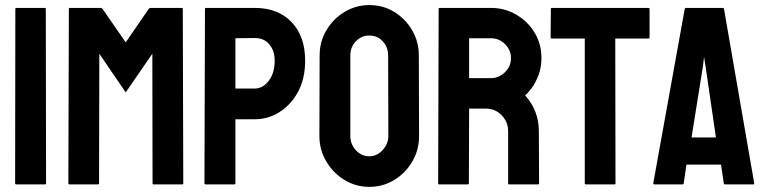

<svg xmlns="http://www.w3.org/2000/svg" viewBox="-20 -727 3017 757"><path d="M157.7 0H44.4Q39.6 0 39.6 -4.9L40.5 -691.9Q40.5 -695.8 44.4 -695.8H156.7Q160.6 -695.8 160.6 -691.9L161.6 -4.9Q161.6 0 157.7 0Z M366.7 0H253.4Q249.5 0 249.5 -4.9L251.5 -691.9Q251.5 -695.8 255.4 -695.8H377.4Q381.3 -695.8 384.3 -691.9L475.6 -560.1L566.4 -691.9Q569.3 -695.8 573.7 -695.8H696.3Q700.7 -695.8 700.7 -691.9L702.6 -4.9Q702.6 0 698.7 0H585.4Q581.5 0 581.5 -4.9L580.6 -515.1L475.6 -362.8L371.6 -515.1L370.6 -4.9Q370.6 0 366.7 0Z M903.3 0H791Q786.1 0 786.1 -4.9L788.1 -691.9Q788.1 -695.8 792 -695.8H984.4Q1076.2 -695.8 1129.6 -639.9Q1183.1 -584 1183.1 -487.8Q1183.1 -417.5 1155.3 -365.2Q1127 -313.5 1082 -285.2Q1037.1 -256.8 984.4 -256.8H908.2V-4.9Q908.2 0 903.3 0ZM984.4 -577.1 908.2 -576.2V-377.9H984.4Q1016.1 -377.9 1039.6 -408.4Q1063 -439 1063 -487.8Q1063 -526.9 1042 -552Q1021 -577.1 984.4 -577.1Z M1436 9.8Q1382.8 9.8 1337.9 -17.6Q1293.5 -44.9 1266.4 -90.6Q1239.3 -136.2 1239.3 -190.9L1240.2 -507.8Q1240.2 -563.5 1267.1 -607.9Q1293.5 -652.8 1338.4 -679.9Q1383.3 -707 1436 -707Q1490.7 -707 1534.2 -680.2Q1578.1 -653.3 1604.7 -608.2Q1631.3 -563 1631.3 -507.8L1632.3 -190.9Q1632.3 -136.2 1606 -90.8Q1579.1 -44.9 1534.7 -17.6Q1490.2 9.8 1436 9.8ZM1436 -110.8Q1466.3 -110.8 1488.8 -135.5Q1511.2 -160.2 1511.2 -190.9L1510.3 -507.8Q1510.3 -541 1489.3 -564Q1468.3 -586.9 1436 -586.9Q1405.3 -586.9 1383.3 -564.5Q1361.3 -542 1361.3 -507.8V-190.9Q1361.3 -158.2 1383.3 -134.5Q1405.3 -110.8 1436 -110.8Z M1824.7 0H1711.4Q1707.5 0 1707.5 -4.9L1709.5 -691.9Q1709.5 -695.8 1713.4 -695.8H1915.5Q1969.7 -695.8 2015.1 -669.4Q2060.5 -643.1 2087.6 -598.6Q2114.7 -554.2 2114.7 -498Q2114.7 -461.4 2103.5 -431.6Q2092.3 -401.9 2077.4 -381.3Q2062.5 -360.8 2050.3 -351.1Q2104.5 -291 2104.5 -210L2105.5 -4.9Q2105.5 0 2100.6 0H1987.3Q1983.4 0 1983.4 -2.9V-210Q1983.4 -246.1 1958 -272.5Q1932.6 -298.8 1895.5 -298.8H1829.6L1828.6 -4.9Q1828.6 0 1824.7 0ZM1915.5 -576.2H1829.6V-418.9H1915.5Q1946.3 -418.9 1970.5 -441.9Q1994.6 -464.8 1994.6 -498Q1994.6 -529.8 1971.2 -553Q1947.8 -576.2 1915.5 -576.2Z M2402.8 0H2290Q2285.6 0 2285.6 -4.9V-575.2H2155.8Q2150.9 -575.2 2150.9 -580.1L2151.9 -691.9Q2151.9 -695.8 2155.8 -695.8H2535.6Q2541 -695.8 2541 -691.9V-580.1Q2541 -575.2 2537.1 -575.2H2405.8L2406.7 -4.9Q2406.7 0 2402.8 0Z M2555.7 -4.9 2679.7 -691.9Q2680.7 -695.8 2684.6 -695.8H2829.6Q2833.5 -695.8 2834.5 -691.9L2953.6 -4.9Q2954.1 0 2949.7 0H2838.9Q2834 0 2833.5 -4.9L2822.8 -78.1H2686.5L2675.8 -4.9Q2675.3 0 2670.9 0H2559.6Q2555.7 0 2555.7 -4.9ZM2751.5 -465.8 2706.5 -185.1H2802.7L2761.7 -465.8L2755.9 -502.9Z"/></svg>

Font: Koulen
Style: Regular
Weight: 400
Designer: Danh Hong
Version: Version 8.000; ttfautohint (v1.8.3)